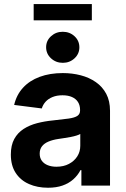

<svg xmlns="http://www.w3.org/2000/svg" viewBox="-20 -902 614 933"><path d="M213.4 10.3Q161.6 10.3 120.6 -7.8Q79.6 -25.9 56.2 -61.8Q32.7 -97.7 32.7 -150.9Q32.7 -196.3 49.3 -226.6Q65.9 -256.8 94.7 -275.4Q123.5 -293.9 160.4 -303.5Q197.3 -313 237.8 -316.9Q285.2 -321.8 314 -325.9Q342.8 -330.1 356 -338.9Q369.1 -347.7 369.1 -365.2V-367.7Q369.1 -390.1 359.1 -406Q349.1 -421.9 330.1 -430.4Q311 -439 283.7 -439Q255.9 -439 235.1 -430.4Q214.4 -421.9 201.4 -407.5Q188.5 -393.1 183.1 -375L48.8 -392.1Q60.1 -440.9 91.8 -475.6Q123.5 -510.3 172.9 -528.6Q222.2 -546.9 285.2 -546.9Q331.1 -546.9 372.3 -536.1Q413.6 -525.4 445.8 -502.9Q478 -480.5 496.3 -446Q514.6 -411.6 514.6 -363.8V0H375.5V-75.2H371.1Q357.9 -49.8 336.2 -30.5Q314.5 -11.2 284.2 -0.5Q253.9 10.3 213.4 10.3ZM254.4 -91.8Q289.1 -91.8 314.9 -105.5Q340.8 -119.1 355.5 -142.1Q370.1 -165 370.1 -193.8V-251Q363.8 -247.1 351.3 -243.2Q338.9 -239.3 323.2 -236.3Q307.6 -233.4 291.7 -231Q275.9 -228.5 262.7 -226.6Q236.3 -222.7 215.8 -214.1Q195.3 -205.6 184.1 -191.2Q172.9 -176.8 172.9 -155.3Q172.9 -134.8 183.3 -120.6Q193.8 -106.4 212.2 -99.1Q230.5 -91.8 254.4 -91.8ZM285.2 -596.7Q251.5 -596.7 227.8 -618.7Q204.1 -640.6 204.1 -672.4Q204.1 -704.1 227.8 -725.8Q251.5 -747.6 284.7 -747.6Q318.8 -747.6 342.3 -725.8Q365.7 -704.1 365.7 -671.9Q365.7 -640.6 342.3 -618.7Q318.8 -596.7 285.2 -596.7ZM426.3 -882.3V-803.2H143.6V-882.3Z"/></svg>

Font: Inter 18pt
Style: Bold
Weight: 700
Designer: Rasmus Andersson
Foundry: rsms
Version: Version 4.001;git-66647c0bb